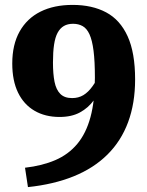

<svg xmlns="http://www.w3.org/2000/svg" viewBox="-20 -674 600 783"><path d="M82 10 94 89Q199 78 280.5 45Q362 12 418 -43.5Q474 -99 502.5 -176Q531 -253 531 -350Q531 -459 500.5 -526Q470 -593 413 -623.5Q356 -654 276 -654Q200 -654 145 -626.5Q90 -599 60 -545.5Q30 -492 30 -415Q30 -345 53.5 -296.5Q77 -248 120.5 -222.5Q164 -197 223 -197Q272 -197 306 -215.5Q340 -234 362.5 -265Q385 -296 399 -333L392 -382Q375 -347 357.5 -322.5Q340 -298 320 -286Q300 -274 274 -274Q243 -274 226 -291Q209 -308 202.5 -340Q196 -372 196 -419Q196 -462 200.5 -492Q205 -522 215 -540.5Q225 -559 240.5 -568Q256 -577 278 -577Q300 -577 317 -567.5Q334 -558 345 -534Q356 -510 361.5 -467Q367 -424 367 -357Q367 -263 349 -196.5Q331 -130 295 -87Q259 -44 205.5 -21Q152 2 82 10Z"/></svg>

Font: Roboto Serif SemiCondensed
Style: Bold
Weight: 700
Width: 4
Designer: Greg Gazdowicz
Foundry: Commercial Type
Version: Version 1.007